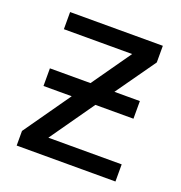

<svg xmlns="http://www.w3.org/2000/svg" viewBox="-103 -626 676 716"><g transform="rotate(20 235.0 -268.0)"><path d="M424 -536V-470L313 -313H414V-243H263L140 -68H431V0H39V-58L169 -243H57V-313H218L327 -468H56V-536Z"/></g></svg>

Font: TSCustom
Style: Regular
Weight: 400
Designer: Monotype Design Team
Foundry: Monotype Imaging Inc.
Version: Version 2.004; ttfautohint (v1.8.3) -l 8 -r 50 -G 200 -x 14 